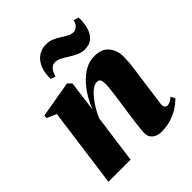

<svg xmlns="http://www.w3.org/2000/svg" viewBox="-207 -863 1001 1001"><g transform="rotate(-45 293.0 -362.5)"><path d="M230.5 -323Q241 -353 260 -386.2Q279 -419.5 305.5 -449Q332 -478.5 364.2 -497Q396.5 -515.5 434 -515.5Q489.5 -515.5 515 -483Q540.5 -450.5 540.5 -409Q540.5 -379.5 537.8 -352.8Q535 -326 531 -300Q527 -274 523.5 -247Q520.5 -222.5 516.2 -193Q512 -163.5 508.5 -136.5Q505 -109.5 502.5 -92.5Q502.5 -74.5 508.5 -68.8Q514.5 -63 521 -63Q529.5 -63 541.2 -68Q553 -73 565.5 -85L577.5 -61Q564.5 -47.5 540.8 -30.5Q517 -13.5 482 -0.8Q447 12 399.5 12Q385.5 12 370.2 6Q355 0 344.8 -13.2Q334.5 -26.5 334.5 -49Q334.5 -58 336.5 -77.5Q338.5 -97 341.8 -121.8Q345 -146.5 348.5 -171.8Q352 -197 355 -217Q358.5 -242 361.8 -265Q365 -288 367.8 -307.8Q370.5 -327.5 372 -342.8Q373.5 -358 373.5 -366.5Q373.5 -381 371.8 -391Q370 -401 364.5 -406Q359 -411 347.5 -411Q331.5 -411 313.5 -397.5Q295.5 -384 278.2 -362.2Q261 -340.5 246.2 -315.2Q231.5 -290 222.5 -266.5L186 0H23L82.5 -440L29 -463.5L31.5 -480.5L232 -515.5L253 -496ZM189.5 -592Q188 -634.5 200.8 -667Q213.5 -699.5 238.5 -718.2Q263.5 -737 299.5 -737Q323.5 -737 343.5 -728.5Q363.5 -720 380.8 -708.5Q398 -697 414 -688.5Q430 -680 446.5 -680Q457 -680 470 -688.8Q483 -697.5 490.5 -724L518.5 -715.5Q520 -677.5 511.2 -645.2Q502.5 -613 481.2 -593.8Q460 -574.5 423.5 -574.5Q402.5 -574.5 381.2 -584Q360 -593.5 340 -606.2Q320 -619 302.2 -628.5Q284.5 -638 269.5 -638Q249.5 -638 237.2 -625.5Q225 -613 215.5 -583Z"/></g></svg>

Font: Merriweather 144pt Black
Style: Italic
Weight: 900
Italic angle: -7.8°
Version: Version 2.101